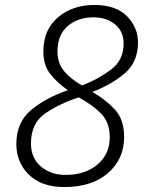

<svg xmlns="http://www.w3.org/2000/svg" viewBox="-20 -745 591 775"><path d="M239 10Q351 10 416 -46.5Q481 -103 481 -192Q481 -262 444.5 -302Q408 -342 353 -374Q429 -403 483 -448.5Q537 -494 537 -574Q537 -634 492.5 -679.5Q448 -725 361 -725Q273 -725 214 -675Q155 -625 155 -537Q155 -481 184 -445Q213 -409 254 -381Q162 -349 104 -299.5Q46 -250 46 -164Q46 -89 97 -39.5Q148 10 239 10ZM311 -400Q267 -425 239.5 -457Q212 -489 212 -537Q212 -604 253 -639.5Q294 -675 357 -675Q410 -675 444.5 -646.5Q479 -618 479 -569Q479 -502 427.5 -463.5Q376 -425 311 -400ZM244 -39Q185 -39 145 -73Q105 -107 105 -166Q105 -248 163 -287.5Q221 -327 298 -352Q356 -320 389.5 -285Q423 -250 423 -191Q423 -123 373.5 -81Q324 -39 244 -39Z"/></svg>

Font: Noto Sans UI Light
Style: Italic
Weight: 300
Italic angle: -12°
Designer: Monotype Design Team
Foundry: Monotype Imaging Inc.
Version: Version 1.901